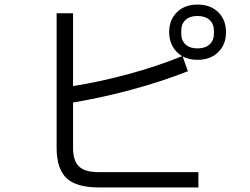

<svg xmlns="http://www.w3.org/2000/svg" viewBox="-20 -824 1096 841"><path d="M845 -562Q807 -562 780 -577L803 -512Q689 -467 557.5 -431.5Q426 -396 300 -375V-176Q300 -120 326 -95Q352 -70 411 -70H849V-3H413Q314 -3 271 -44Q228 -85 228 -177V-766H300V-447Q415 -465 541 -499Q667 -533 778 -578Q751 -594 736 -621Q721 -648 721 -683Q721 -737 755 -770.5Q789 -804 845 -804Q902 -804 936 -770.5Q970 -737 970 -683Q970 -629 936 -595.5Q902 -562 845 -562ZM774 -676Q774 -647 792.5 -629.5Q811 -612 845 -612Q879 -612 898 -629.5Q917 -647 917 -676V-690Q917 -719 898 -736.5Q879 -754 845 -754Q811 -754 792.5 -736.5Q774 -719 774 -690Z"/></svg>

Font: PlemolJP
Style: Regular
Weight: 400
Monospace: yes
Version: v2.0.4; ttfautohint (v1.8.4.7-5d5b-dirty) -l 6 -r 45 -G 200 